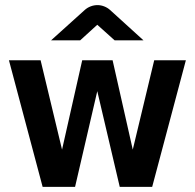

<svg xmlns="http://www.w3.org/2000/svg" viewBox="-20 -732 763 752"><path d="M147 0 15 -496H139L223 -146L302 -496H421L500 -146L584 -496H708L576 0H449L361 -375L274 0ZM180 -574 312 -693Q322 -702 335 -707Q348 -712 362 -712Q375 -712 388 -707Q401 -702 411 -693L542 -574H429L361 -635L294 -574Z"/></svg>

Font: Atkinson Hyperlegible Next SemiBold
Style: Regular
Weight: 600
Designer: Elliott Scott, Megan Eiswerth, Linus Boman, Theodore Petrosky, Letters from Sweden
Foundry: Applied Design Works, Letters from Sweden
Version: Version 2.001